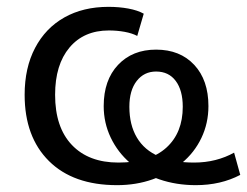

<svg xmlns="http://www.w3.org/2000/svg" viewBox="-20 -532 722 561"><path d="M322 9Q194 9 123 -61.5Q52 -132 52 -255Q52 -334 82.5 -392Q113 -450 168 -481Q223 -512 297 -512Q328 -512 355 -507Q382 -502 400 -492L381 -427Q366 -435 344 -439Q322 -443 298 -443Q225 -443 183 -393Q141 -343 141 -255Q141 -160 190 -108.5Q239 -57 326 -57Q418 -57 466 -100.5Q514 -144 514 -220Q514 -268 493.5 -295.5Q473 -323 436 -323Q401 -323 379.5 -295.5Q358 -268 358 -220Q358 -167 380 -130Q402 -93 444.5 -75Q487 -57 547 -57Q580 -57 609.5 -64.5Q639 -72 664 -86L682 -21Q625 9 552 9Q495 9 445.5 -8Q396 -25 360 -56Q324 -87 303.5 -130Q283 -173 283 -222Q283 -298 325 -342.5Q367 -387 436 -387Q506 -387 547.5 -342.5Q589 -298 589 -222Q589 -172 568.5 -129Q548 -86 511 -55.5Q474 -25 426 -8Q378 9 322 9Z"/></svg>

Font: Mulish Medium
Style: Regular
Weight: 500
Designer: Vernon Adams
Foundry: Vernon Adams
Version: Version 3.603; ttfautohint (v1.8.3)